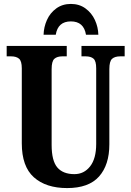

<svg xmlns="http://www.w3.org/2000/svg" viewBox="-20 -948 668 978"><path d="M91 -218V-600Q91 -637 77 -649Q63 -661 36 -661H14V-714H320V-661H298Q271 -661 257 -648.5Q243 -636 243 -596V-210Q243 -129 272 -95Q301 -61 359 -61Q408 -61 439 -100.5Q470 -140 470 -215V-600Q470 -637 456.5 -649Q443 -661 416 -661H395V-714H615V-661H593Q565 -661 551 -648.5Q537 -636 537 -596V-213Q537 -108 484.5 -49Q432 10 322 10Q214 10 152.5 -45Q91 -100 91 -218ZM341 -928Q384 -928 415.5 -905Q447 -882 463.5 -846Q480 -810 481 -771H418Q407 -839 341 -839Q275 -839 264 -771H202Q203 -810 219 -846Q235 -882 266.5 -905Q298 -928 341 -928Z"/></svg>

Font: Noto Serif CondExtraBold
Style: Regular
Weight: 800
Width: 3
Designer: Monotype Design Team
Foundry: Monotype Imaging Inc.
Version: Version 1.001